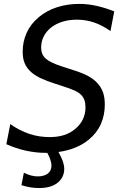

<svg xmlns="http://www.w3.org/2000/svg" viewBox="-20 -762 642 975"><path d="M239.3 -622.1Q215.8 -603.5 202.4 -577.6Q189 -551.8 189 -521.5Q189 -502.4 194.8 -488.5Q200.7 -474.6 212.9 -463.9Q225.1 -453.1 246.3 -443.1Q267.6 -433.1 299.8 -422.9L358.9 -403.8Q400.4 -390.6 428.2 -375.5Q456.1 -360.4 475.6 -338.9Q494.1 -318.4 503.2 -292.7Q512.2 -267.1 512.2 -231Q512.2 -177.2 492.2 -132.1Q472.2 -86.9 431.2 -53.2Q400.4 -27.8 361.6 -12.2Q322.8 3.4 276.9 9.8Q284.2 23.4 289.6 34.7Q294.9 45.9 297.9 54.2Q302.2 65.9 304.2 76.4Q306.2 86.9 306.2 96.7Q306.2 117.2 297.6 135Q289.1 152.8 272 166.5Q238.3 192.9 178.7 192.9Q168.9 192.9 157.5 192.1Q146 191.4 134.8 189.5Q112.8 186 88.9 178.2L101.1 115.2Q110.8 120.1 121.3 123.8Q131.8 127.4 138.7 129.4Q155.3 133.8 172.4 133.8Q187.5 133.8 200.7 130.1Q213.9 126.5 223.1 119.1Q232.4 111.8 236.8 101.6Q241.2 91.3 241.2 79.6Q241.2 71.3 239.3 62.3Q237.3 53.2 234.4 45.4Q232.9 41 229.2 32.5Q225.6 23.9 220.2 14.2H212.4Q184.1 14.2 159.7 11.2Q135.3 8.3 110.4 2.9Q60.1 -8.3 12.2 -29.8L32.2 -131.8Q79.6 -98.6 129.4 -82Q154.3 -73.7 179.9 -69.8Q205.6 -65.9 231.9 -65.9Q273.9 -65.9 306.2 -76.4Q338.4 -86.9 363.8 -108.9Q414.1 -151.9 414.1 -216.8Q414.1 -238.3 408.7 -253.4Q403.3 -268.6 392.6 -279.8Q379.9 -292.5 359.1 -302Q338.4 -311.5 306.2 -321.8L256.8 -337.9Q217.3 -350.6 185.1 -365.7Q152.8 -380.9 131.3 -402.3Q113.3 -420.4 104.2 -443.6Q95.2 -466.8 95.2 -500.5Q95.2 -549.8 115 -594.5Q134.8 -639.2 175.8 -673.8Q216.3 -708 269 -725.1Q321.8 -742.2 382.3 -742.2Q405.8 -742.2 426.8 -739.7Q447.8 -737.3 469.7 -732.4Q493.2 -727.1 514.4 -720.5Q535.6 -713.9 560.1 -704.1L541 -604Q501 -632.8 459 -647.5Q416.5 -662.1 370.6 -662.1Q329.1 -662.1 295.9 -651.4Q262.7 -640.6 239.3 -622.1Z"/></svg>

Font: Hack
Style: Italic
Weight: 400
Italic angle: -11°
Monospace: yes
Designer: Christopher Simpkins
Foundry: Christopher Simpkins
Version: Version 2.019; ttfautohint (v1.4.1) -l 4 -r 80 -G 350 -x 0 -